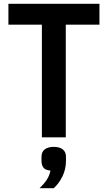

<svg xmlns="http://www.w3.org/2000/svg" viewBox="-20 -718 564 1004"><path d="M324 -589V0H199V-589H24V-698H500V-589ZM261 50Q291 50 308 63Q325 76 325 102V122Q325 167 306.5 204.5Q288 242 261 266H187Q210 244 224 223Q238 202 244 174Q218 172 207.5 159Q197 146 197 122V102Q197 76 214 63Q231 50 261 50Z"/></svg>

Font: IBM Plex Sans Condensed SemiBold
Style: Regular
Weight: 600
Width: 3
Designer: Mike Abbink, Paul van der Laan, Pieter van Rosmalen
Foundry: Bold Monday
Version: Version 1.3